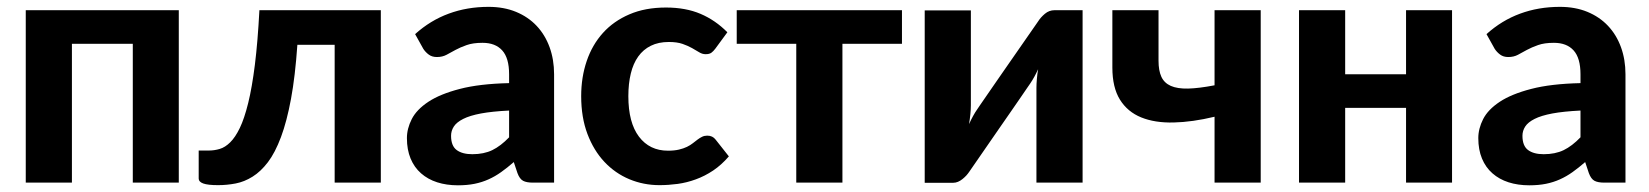

<svg xmlns="http://www.w3.org/2000/svg" viewBox="-20 -546 4930 574"><path d="M514.5 0H377V-415H195V0H57V-515.5H514.5Z M1118.5 0H980.5V-412H869Q862.5 -318 850 -250.5Q837.5 -183 820 -136.2Q802.5 -89.5 781 -61.2Q759.5 -33 735 -17.8Q710.5 -2.5 684.5 2.5Q658.5 7.5 632 7.5Q601 7.5 587.5 2.5Q574 -2.5 574 -12V-96H605Q621 -96 637 -100.8Q653 -105.5 668.2 -120.5Q683.5 -135.5 697 -163.5Q710.5 -191.5 722 -238Q733.5 -284.5 742 -352.5Q750.5 -420.5 755.5 -515.5H1118.5Z M1502 -215.5Q1451.5 -213 1418 -206.8Q1384.5 -200.5 1364.8 -190.5Q1345 -180.5 1336.8 -167.8Q1328.5 -155 1328.5 -140Q1328.5 -110 1345.2 -97.5Q1362 -85 1392 -85Q1426.5 -85 1451.8 -97.2Q1477 -109.5 1502 -135.5ZM1221 -444Q1266.5 -485 1321.5 -505.2Q1376.5 -525.5 1440.5 -525.5Q1486.5 -525.5 1522.8 -510.5Q1559 -495.5 1584.2 -468.8Q1609.5 -442 1623 -405Q1636.5 -368 1636.5 -324V0H1573.5Q1554 0 1543.8 -5.5Q1533.5 -11 1527 -28.5L1516 -61.5Q1496.5 -44.5 1478.2 -31.5Q1460 -18.5 1440.5 -9.8Q1421 -1 1398.8 3.5Q1376.5 8 1349 8Q1315 8 1287 -1Q1259 -10 1238.8 -27.8Q1218.5 -45.5 1207.5 -72Q1196.5 -98.5 1196.5 -133Q1196.5 -161.5 1211 -190Q1225.5 -218.5 1260.8 -241.8Q1296 -265 1354.8 -280.2Q1413.5 -295.5 1502 -297.5V-324Q1502 -372.5 1481.5 -395.2Q1461 -418 1422.5 -418Q1394 -418 1375 -411.2Q1356 -404.5 1341.8 -396.8Q1327.5 -389 1315 -382.2Q1302.5 -375.5 1286 -375.5Q1271.5 -375.5 1261.8 -382.8Q1252 -390 1245.5 -400Z M2118.5 -400.5Q2112.5 -392.5 2106.5 -388.2Q2100.5 -384 2089.5 -384Q2079.5 -384 2070.2 -389.8Q2061 -395.5 2049 -402.2Q2037 -409 2020.5 -414.8Q2004 -420.5 1979.5 -420.5Q1948.5 -420.5 1925.8 -409.2Q1903 -398 1888 -377Q1873 -356 1865.8 -326Q1858.5 -296 1858.5 -258.5Q1858.5 -179.5 1890.2 -137.5Q1922 -95.5 1977 -95.5Q1996 -95.5 2009.8 -98.8Q2023.5 -102 2033.8 -107Q2044 -112 2051.5 -118Q2059 -124 2065.8 -129Q2072.5 -134 2079.2 -137.2Q2086 -140.5 2094.5 -140.5Q2110.5 -140.5 2119.5 -128.5L2159 -78.5Q2137 -53 2112 -36.2Q2087 -19.5 2060.2 -9.8Q2033.5 0 2006 3.8Q1978.5 7.5 1951.5 7.5Q1904 7.5 1861.5 -10.2Q1819 -28 1787 -62Q1755 -96 1736.2 -145.5Q1717.5 -195 1717.5 -258.5Q1717.5 -315 1734 -363.5Q1750.5 -412 1782.5 -447.5Q1814.5 -483 1861.8 -503.2Q1909 -523.5 1971 -523.5Q2030 -523.5 2074.5 -504.5Q2119 -485.5 2154.5 -449.5Z M2676.5 -415H2498.5V0H2360.5V-415H2182.5V-515.5H2676.5Z M3216.5 -515.5V0H3078.5V-283.5Q3078.5 -295 3079.8 -309.8Q3081 -324.5 3083.5 -339Q3072 -314 3060 -296.5Q3059 -295.5 3051 -283.5Q3043 -271.5 3030 -252.8Q3017 -234 3000.8 -210.5Q2984.5 -187 2967.5 -162.5Q2928 -105.5 2878 -33Q2874 -27 2868.8 -21.2Q2863.5 -15.5 2857.2 -10.5Q2851 -5.5 2844 -2.5Q2837 0.5 2829 0.5H2744.5V-515H2882.5V-231.5Q2882.5 -219.5 2881 -204.5Q2879.5 -189.5 2877 -175Q2883 -188 2889 -199Q2895 -210 2901 -218.5Q2901.5 -219.5 2909.8 -231.5Q2918 -243.5 2931 -262.2Q2944 -281 2960.2 -304.5Q2976.5 -328 2993.5 -352.5Q3033 -409.5 3083.5 -482Q3091 -494 3103.8 -504.8Q3116.5 -515.5 3132.5 -515.5Z M3749 -515.5V0H3611V-197Q3544.5 -181 3488.5 -179.8Q3432.5 -178.5 3391.8 -195Q3351 -211.5 3328.2 -248Q3305.5 -284.5 3305.5 -344V-515.5H3443.5V-364.5Q3443.5 -335 3452 -316.5Q3460.5 -298 3480.2 -289.2Q3500 -280.5 3532 -281.2Q3564 -282 3611 -291V-515.5Z M4321 -515.5V0H4183.5V-223.5H4001.5V0H3863.5V-515.5H4001.5V-324H4183.5V-515.5Z M4705 -215.5Q4654.5 -213 4621 -206.8Q4587.5 -200.5 4567.8 -190.5Q4548 -180.5 4539.8 -167.8Q4531.5 -155 4531.5 -140Q4531.5 -110 4548.2 -97.5Q4565 -85 4595 -85Q4629.5 -85 4654.8 -97.2Q4680 -109.5 4705 -135.5ZM4424 -444Q4469.5 -485 4524.5 -505.2Q4579.5 -525.5 4643.5 -525.5Q4689.5 -525.5 4725.8 -510.5Q4762 -495.5 4787.2 -468.8Q4812.5 -442 4826 -405Q4839.5 -368 4839.5 -324V0H4776.5Q4757 0 4746.8 -5.5Q4736.5 -11 4730 -28.5L4719 -61.5Q4699.5 -44.5 4681.2 -31.5Q4663 -18.5 4643.5 -9.8Q4624 -1 4601.8 3.5Q4579.5 8 4552 8Q4518 8 4490 -1Q4462 -10 4441.8 -27.8Q4421.5 -45.5 4410.5 -72Q4399.5 -98.5 4399.5 -133Q4399.5 -161.5 4414 -190Q4428.5 -218.5 4463.8 -241.8Q4499 -265 4557.8 -280.2Q4616.5 -295.5 4705 -297.5V-324Q4705 -372.5 4684.5 -395.2Q4664 -418 4625.5 -418Q4597 -418 4578 -411.2Q4559 -404.5 4544.8 -396.8Q4530.5 -389 4518 -382.2Q4505.5 -375.5 4489 -375.5Q4474.5 -375.5 4464.8 -382.8Q4455 -390 4448.5 -400Z"/></svg>

Font: Lato 2
Style: Regular
Weight: 800
Designer: Lukasz Dziedzic with Adam Twardoch and Botio Nikoltchev
Foundry: tyPoland Lukasz Dziedzic
Version: Version 2.015; 2015-08-06; http://www.latofonts.com/